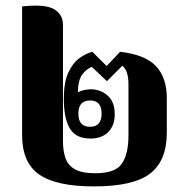

<svg xmlns="http://www.w3.org/2000/svg" viewBox="-20 -655 671 686"><path d="M316 11Q181 11 120 -31.5Q59 -74 59 -172V-632Q140 -641 172.5 -622.5Q205 -604 205 -566V-151Q205 -116 214 -90Q223 -64 248 -50Q273 -36 321 -36Q392 -36 415.5 -70.5Q439 -105 439 -171V-354Q439 -403 417 -420L362 -365L308 -416Q289 -409 274 -389Q259 -369 258 -325Q269 -331 281.5 -333.5Q294 -336 304 -336Q339 -336 364.5 -313.5Q390 -291 390 -247Q390 -207 367 -183.5Q344 -160 303 -160Q251 -160 229.5 -196Q208 -232 208 -302Q208 -361 224 -395.5Q240 -430 263.5 -447Q287 -464 310 -470L361 -419L409 -470Q498 -460 537 -419Q576 -378 576 -304V-181Q576 -81 516.5 -35Q457 11 316 11ZM302 -202Q343 -202 343 -249Q343 -296 302 -296Q260 -296 260 -249Q260 -202 302 -202Z"/></svg>

Font: Noto Serif Thai Condensed ExtraBold
Style: Regular
Weight: 800
Width: 3
Designer: Monotype Design Team
Foundry: Monotype Imaging Inc.
Version: Version 2.002; ttfautohint (v1.8.4.7-5d5b)